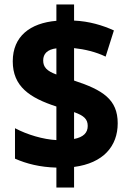

<svg xmlns="http://www.w3.org/2000/svg" viewBox="-20 -780 581 858"><path d="M232 -31V58H311V-34C442 -51 506 -127 506 -229C506 -336 439 -378 311 -420V-565C358 -560 409 -548 452 -527L489 -644C438 -667 379 -685 311 -688V-760H232V-687C115 -677 37 -618 37 -506C37 -394 112 -343 232 -304V-154C173 -157 102 -178 47 -207V-71C99 -48 159 -33 232 -31ZM232 -564V-447C189 -463 173 -480 173 -510C173 -539 191 -559 232 -564ZM311 -159V-279C356 -263 372 -247 372 -217C372 -187 353 -167 311 -159Z"/></svg>

Font: Noto Sans Georgian SemiCondensed ExtraBold
Style: Regular
Weight: 800
Width: 4
Designer: Monotype Design Team, Akaki Razmadze
Foundry: Google LLC
Version: Version 2.005